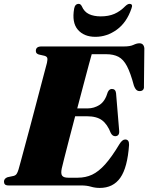

<svg xmlns="http://www.w3.org/2000/svg" viewBox="-28 -934 747 967"><path d="M381.5 0H16Q2 0 -3 -5.2Q-8 -10.5 -8 -19Q-8 -35 10 -41.5L40.5 -48Q50.5 -50.5 55.8 -58.2Q61 -66 65.5 -81Q67.5 -88 75.8 -118.2Q84 -148.5 96.2 -194Q108.5 -239.5 122.8 -292.8Q137 -346 151 -399.5Q165 -453 177.2 -499.2Q189.5 -545.5 197.8 -577.2Q206 -609 208.5 -617.5Q212.5 -635.5 209.8 -642.8Q207 -650 196 -653L167.5 -659.5Q161 -661.5 156.8 -665.5Q152.5 -669.5 152.5 -677.5Q152.5 -700 180.5 -700H595.5Q627.5 -700 644.2 -708Q661 -716 674 -716Q696 -716 699 -691L697 -504Q700 -478 679.5 -475.5Q668.5 -474 660.8 -479.8Q653 -485.5 646.5 -502.5Q629.5 -566.5 611.5 -600.8Q593.5 -635 568.5 -648Q543.5 -661 507 -661H434Q431 -651 420 -610.5Q409 -570 393.5 -511Q378 -452 361 -388H413Q446 -388 473.8 -406Q501.5 -424 515 -470.5Q522.5 -486 535.5 -486Q554 -486 556.5 -464.5L572 -278Q575.5 -249 552.5 -248Q538.5 -248 530 -264Q513 -308 486 -328.2Q459 -348.5 409 -348.5H350.5Q334 -286.5 319.5 -230Q305 -173.5 295 -134.5Q285 -95.5 283 -85.5Q277.5 -60 284.8 -49.5Q292 -39 315.5 -39H364Q403 -39 435.8 -54.2Q468.5 -69.5 501.5 -106.2Q534.5 -143 573.5 -208Q588 -231.5 602.5 -231.5Q623 -231.5 622 -204Q614 -90 578 -38.8Q542 12.5 474.5 12.5Q451 12.5 429.8 6.2Q408.5 0 381.5 0ZM479.5 -851.5Q518.5 -851.5 547.8 -864Q577 -876.5 602.5 -902.5Q615 -914.5 624 -914.5Q643.5 -914.5 634 -891Q610 -820.5 560.2 -784.5Q510.5 -748.5 452.5 -748.5Q395 -748.5 364 -784.5Q333 -820.5 345.5 -891Q350 -914.5 368.5 -914.5Q378 -914.5 384 -902.5Q396 -874.5 420.2 -863Q444.5 -851.5 479.5 -851.5Z"/></svg>

Font: Fraunces 72pt Black
Style: Italic
Weight: 900
Italic angle: -16°
Version: Version 1.000;[b76b70a41]